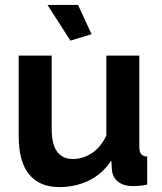

<svg xmlns="http://www.w3.org/2000/svg" viewBox="-20 -750 658 780"><path d="M221 10Q140 10 98 -42Q56 -94 56 -196V-524H190V-225Q190 -104 277 -104Q316 -104 352.5 -127.5Q389 -151 412 -199V-524H546V-154Q546 -133 553.5 -124Q561 -115 578 -114V0Q558 4 544.5 5Q531 6 520 6Q484 6 461.5 -10.5Q439 -27 435 -56L432 -98Q397 -44 342 -17Q287 10 221 10ZM173 -730H297L352 -611L266 -585Z"/></svg>

Font: PTCRaleway
Style: Bold
Weight: 700
Designer: Matt McInerney, Pablo Impallari, Rodrigo Fuenzalida
Foundry: Matt McInerney, Pablo Impallari, Rodrigo Fuenzalida
Version: Version 3.000g; ttfautohint (v1.5) -l 8 -r 28 -G 28 -x 14 -D